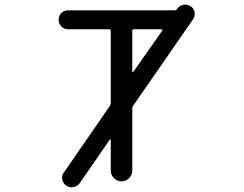

<svg xmlns="http://www.w3.org/2000/svg" viewBox="-20 -797 1040 820"><path d="M544.9 -490.2Q544.9 -489.3 546.4 -488.8Q547.9 -488.3 548.8 -489.3L672.9 -666Q673.8 -668 672.9 -669.9Q671.9 -671.9 669.9 -671.9H552.7Q544.9 -671.9 544.9 -665ZM726.6 -752.9Q732.4 -752.9 735.4 -757.8L736.3 -758.8Q746.1 -773.4 762.7 -776.4Q767.6 -777.3 771.5 -777.3Q783.2 -777.3 793.9 -770.5Q807.6 -761.7 811.5 -745.1Q811.5 -740.2 811.5 -736.3Q811.5 -724.6 804.7 -714.8L548.8 -345.7Q544.9 -339.8 544.9 -332V-68.4Q544.9 -49.8 531.2 -36.1Q517.6 -22.5 499 -22.5Q480.5 -22.5 466.8 -36.1Q453.1 -49.8 453.1 -68.4V-199.2Q453.1 -201.2 451.7 -201.7Q450.2 -202.1 449.2 -201.2L320.3 -14.6Q310.5 -1 293.9 2Q290 2.9 286.1 2.9Q273.4 2.9 263.7 -3.9Q249 -13.7 246.1 -30.3Q245.1 -34.2 245.1 -38.1Q245.1 -50.8 252.9 -60.5L449.2 -344.7Q453.1 -350.6 453.1 -357.4V-664.1Q453.1 -671.9 445.3 -671.9H271.5Q253.9 -671.9 242.2 -683.6Q230.5 -695.3 230.5 -712.4Q230.5 -729.5 242.2 -741.2Q253.9 -752.9 271.5 -752.9Z"/></svg>

Font: Rounded Mgen+ 2m regular
Style: Regular
Weight: 400
Designer: [Source Han Sans]
Ryoko NISHIZUKA  (kana & ideographs); Paul D. Hunt (Latin, Greek & Cyrillic); Wenlong ZHANG  (bopomofo
Version: Version 1.059.20150602